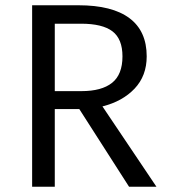

<svg xmlns="http://www.w3.org/2000/svg" viewBox="-20 -709 640 729"><path d="M369 -305 574 0H470L281 -295H188V0H102V-689H278Q406 -689 471.5 -640Q537 -591 537 -495Q537 -421 491 -372.5Q445 -324 369 -305ZM288 -619H188V-363H289Q366 -363 405.5 -394.5Q445 -426 445 -495Q445 -561 407 -590Q369 -619 288 -619Z"/></svg>

Font: Fira Mono
Style: Regular
Weight: 400
Designer: Carrois Corporate & Edenspiekermann AG
Foundry: Carrois Corporate GbR & Edenspiekermann AG
Version: Version 3.206